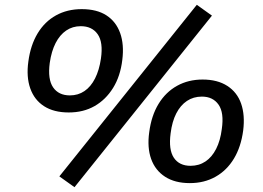

<svg xmlns="http://www.w3.org/2000/svg" viewBox="-20 -752 1095 799"><path d="M290 27 227 -18 799 -732 862 -687ZM266 -284Q204 -284 163.5 -310Q123 -336 106 -384Q89 -432 98 -496Q107 -564 136.5 -613Q166 -662 213 -688Q260 -714 320 -714Q383 -714 423 -688Q463 -662 480 -614.5Q497 -567 489 -503Q481 -435 450.5 -386Q420 -337 373.5 -310.5Q327 -284 266 -284ZM271 -355Q305 -355 331.5 -373Q358 -391 375.5 -425.5Q393 -460 400 -508Q410 -576 386.5 -609.5Q363 -643 316 -643Q282 -643 255.5 -625Q229 -607 211.5 -573Q194 -539 187 -490Q178 -422 201 -388.5Q224 -355 271 -355ZM770 10Q708 10 667 -16.5Q626 -43 609 -90.5Q592 -138 601 -202Q610 -271 640 -320Q670 -369 717 -395Q764 -421 823 -421Q885 -421 926 -394.5Q967 -368 983.5 -320.5Q1000 -273 992 -209Q983 -141 953.5 -92Q924 -43 877 -16.5Q830 10 770 10ZM773 -62Q808 -62 835 -80Q862 -98 879.5 -132.5Q897 -167 903 -215Q913 -283 889.5 -316.5Q866 -350 820 -350Q785 -350 758 -332Q731 -314 713.5 -280Q696 -246 690 -197Q681 -129 703.5 -95.5Q726 -62 773 -62Z"/></svg>

Font: Nunito Sans 10pt SemiExpanded SemiBold
Style: Italic
Weight: 600
Width: 6
Italic angle: -9°
Designer: Vernon Adams
Foundry: Vernon Adams
Version: Version 3.101;gftools[0.9.27]